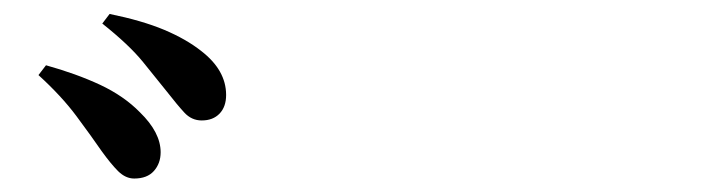

<svg xmlns="http://www.w3.org/2000/svg" viewBox="-20 -868 1040 278"><path d="M174.3 -609.5Q161.9 -609.5 151.1 -620.1Q140.4 -630.8 127.1 -649.3Q112.5 -670.5 90.8 -699.7Q69.2 -728.8 35.7 -759.3L46.6 -773.5Q90.4 -761.3 125 -745.2Q159.5 -729 182.6 -705.4Q212.6 -676.2 212.6 -647.5Q212.6 -631.4 202.8 -620.4Q193.1 -609.5 174.3 -609.5ZM272.1 -693.6Q257.4 -693.6 246.9 -705Q236.4 -716.4 221.6 -735.4Q207.2 -753.2 187.1 -778.2Q166.9 -803.1 128.1 -833.9L138.7 -847.8Q185.4 -838.3 217.5 -824.9Q249.6 -811.4 271.3 -794.2Q307.4 -766.4 307.4 -730.5Q307.4 -713.4 297.9 -703.5Q288.4 -693.6 272.1 -693.6Z"/></svg>

Font: Noto Serif HK ExtraLight
Style: Regular
Weight: 200
Designer: Ryoko NISHIZUKA 西塚涼子 (kana & ideographs); Frank Grießhammer (Latin, Greek & Cyrillic); Wenlong ZHANG 张文龙 (bopomofo); San
Foundry: Adobe
Version: Version 2.002-H1;hotconv 1.1.0;makeotfexe 2.6.0